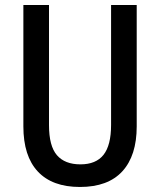

<svg xmlns="http://www.w3.org/2000/svg" viewBox="-20 -734 637 764"><path d="M524 -231Q524 -115 467 -52.5Q410 10 298 10Q188 10 130.5 -51.5Q73 -113 73 -231V-714H175V-236Q175 -153 206.5 -116.5Q238 -80 300 -80Q362 -80 392 -118Q422 -156 422 -237V-714H524Z"/></svg>

Font: Noto Sans Gurmukhi Condensed Medium
Style: Regular
Weight: 500
Width: 3
Designer: Jelle Bosma - Monotype Design Team
Foundry: Monotype Imaging Inc.
Version: Version 2.004; ttfautohint (v1.8.4.7-5d5b)